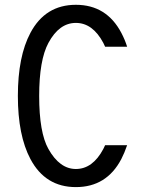

<svg xmlns="http://www.w3.org/2000/svg" viewBox="-20 -762 626 792"><path d="M504.4 -163.1Q493.2 -130.4 480.5 -106Q419.9 9.8 293 9.8Q167 9.8 105.5 -106Q53.7 -203.6 53.7 -366.2Q53.7 -529.3 105.5 -626.5Q167 -742.2 293 -742.2Q419.4 -742.2 480.5 -626.5Q495.6 -597.7 504.4 -569.3H413.6Q410.2 -577.6 406.2 -585Q362.3 -667.5 293 -667.5Q224.1 -667.5 179.7 -585Q141.6 -514.2 141.6 -366.2Q141.6 -215.3 179.7 -147.5Q226.1 -64.9 293 -64.9Q362.3 -64.9 406.2 -147.5Q410.2 -154.8 413.6 -163.1Z"/></svg>

Font: Consola Mono
Style: Book
Weight: 400
Monospace: yes
Version: Version 2.001